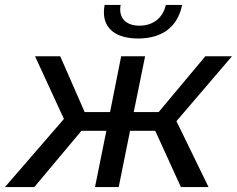

<svg xmlns="http://www.w3.org/2000/svg" viewBox="-61 -758 960 778"><path d="M499 -602C596 -602 659 -649 677 -738H611C599 -685 559 -654 504 -654C455 -654 426 -679 426 -720C426 -726 427 -732 428 -738H363C361 -728 360 -718 360 -708C360 -641 410 -602 499 -602ZM879 -530H771L582 -304H481L527 -530H430L385 -304H282L183 -530H81L198 -276L-41 0H78L269 -228H370L324 0H420L466 -228H568L672 0H784L654 -267Z"/></svg>

Font: AWKNG-Font Medium
Style: Italic
Weight: 500
Italic angle: -11.3°
Designer: Awakening Church
Foundry: Awakening Church
Version: Version 1.700;PS 001.700;hotconv 1.0.88;makeotf.lib2.5.64775